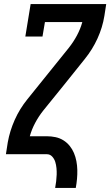

<svg xmlns="http://www.w3.org/2000/svg" viewBox="-20 -755 540 940"><path d="M250 165Q253 149 255 132.5Q257 116 257.5 100Q258 84 256.5 68Q255 52 250.5 37.5Q246 23 235.5 11.5Q225 0 209 0H9L18 -58Q28 -114 52 -168Q76 -222 114 -269L317 -521Q340 -550 357 -582Q374 -614 383 -647H200L188 -576H104L130 -735H500L491 -677Q482 -621 457.5 -567Q433 -513 395 -466L294 -340L192 -214Q169 -185 152 -153Q135 -121 126 -88H208Q231 -88 252 -83.5Q273 -79 290.5 -68Q308 -57 321 -41Q334 -25 342 -6Q350 13 354 34Q358 55 358.5 77Q359 99 357 121Q355 143 351 165Z"/></svg>

Font: Iosevka Curly Slab Semibold
Style: Italic
Weight: 600
Italic angle: -9°
Monospace: yes
Designer: Belleve Invis
Foundry: Belleve Invis
Version: Version 22.1.2; ttfautohint (v1.8.4)